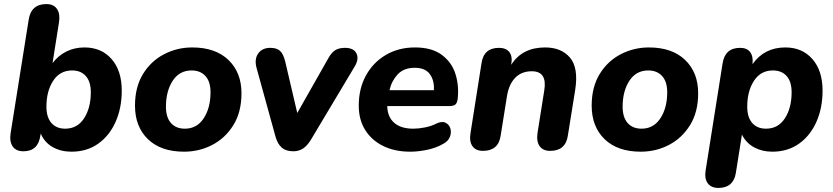

<svg xmlns="http://www.w3.org/2000/svg" viewBox="-20 -734 4092 943"><path d="M331 11Q279 11 239 -11.5Q199 -34 180 -78L178 -67Q167 9 95 9Q59 9 42.5 -14.5Q26 -38 32 -79L121 -638Q133 -714 208 -714Q243 -714 259.5 -690.5Q276 -667 270 -626L238 -424Q266 -461 306 -481Q346 -501 395 -501Q478 -501 528 -444Q578 -387 578 -289Q578 -204 548 -136Q518 -68 462.5 -28.5Q407 11 331 11ZM300 -102Q360 -102 393 -153Q426 -204 426 -281Q426 -333 401.5 -360.5Q377 -388 334 -388Q274 -388 241 -337Q208 -286 208 -210Q208 -158 232.5 -130Q257 -102 300 -102Z M884 11Q770 11 706.5 -50.5Q643 -112 643 -215Q643 -306 682 -370Q721 -434 785.5 -467.5Q850 -501 924 -501Q1038 -501 1102 -439.5Q1166 -378 1166 -276Q1166 -184 1126.5 -120Q1087 -56 1023 -22.5Q959 11 884 11ZM888 -102Q947 -102 980.5 -153Q1014 -204 1014 -281Q1014 -333 989 -360.5Q964 -388 921 -388Q861 -388 828 -337Q795 -286 795 -210Q795 -158 819.5 -130Q844 -102 888 -102Z M1421 9Q1385 9 1364.5 -8.5Q1344 -26 1334 -60L1241 -397Q1228 -442 1247.5 -470.5Q1267 -499 1308 -499Q1339 -499 1355.5 -484Q1372 -469 1381 -431L1440 -179L1592 -447Q1608 -476 1626.5 -487.5Q1645 -499 1674 -499Q1717 -499 1730.5 -472Q1744 -445 1723 -409L1506 -46Q1488 -17 1467.5 -4Q1447 9 1421 9Z M1995 11Q1918 11 1861 -17.5Q1804 -46 1773 -96.5Q1742 -147 1742 -215Q1742 -299 1777.5 -363.5Q1813 -428 1875.5 -464.5Q1938 -501 2018 -501Q2101 -501 2150 -464.5Q2199 -428 2217 -370.5Q2235 -313 2228 -249Q2225 -226 2215 -219.5Q2205 -213 2188 -213H1882Q1883 -160 1916 -131Q1949 -102 2010 -102Q2036 -102 2066.5 -108Q2097 -114 2121 -126Q2149 -140 2167.5 -131.5Q2186 -123 2192 -103Q2198 -83 2189.5 -61.5Q2181 -40 2156 -27Q2121 -7 2077 2Q2033 11 1995 11ZM2017 -401Q1963 -401 1933 -368.5Q1903 -336 1893 -291H2111Q2114 -338 2091.5 -369.5Q2069 -401 2017 -401Z M2352 7Q2317 7 2300.5 -16Q2284 -39 2291 -81L2345 -424Q2356 -499 2431 -499Q2465 -499 2481.5 -478.5Q2498 -458 2491 -418V-416Q2545 -501 2657 -501Q2737 -501 2779.5 -451Q2822 -401 2805 -292L2769 -68Q2758 7 2682 7Q2647 7 2630.5 -16Q2614 -39 2620 -81L2653 -289Q2669 -384 2592 -384Q2541 -384 2510 -351.5Q2479 -319 2470 -262L2439 -68Q2428 7 2352 7Z M3127 11Q3013 11 2949.5 -50.5Q2886 -112 2886 -215Q2886 -306 2925 -370Q2964 -434 3028.5 -467.5Q3093 -501 3167 -501Q3281 -501 3345 -439.5Q3409 -378 3409 -276Q3409 -184 3369.5 -120Q3330 -56 3266 -22.5Q3202 11 3127 11ZM3131 -102Q3190 -102 3223.5 -153Q3257 -204 3257 -281Q3257 -333 3232 -360.5Q3207 -388 3164 -388Q3104 -388 3071 -337Q3038 -286 3038 -210Q3038 -158 3062.5 -130Q3087 -102 3131 -102Z M3508 189Q3473 189 3456 166Q3439 143 3446 101L3529 -423Q3541 -499 3615 -499Q3649 -499 3664.5 -478Q3680 -457 3676 -419Q3734 -501 3837 -501Q3920 -501 3970 -444Q4020 -387 4020 -289Q4020 -204 3990 -136Q3960 -68 3904.5 -28.5Q3849 11 3773 11Q3723 11 3683.5 -10.5Q3644 -32 3624 -73L3594 116Q3582 189 3508 189ZM3742 -102Q3802 -102 3835 -153Q3868 -204 3868 -281Q3868 -333 3843.5 -360.5Q3819 -388 3776 -388Q3716 -388 3683 -337Q3650 -286 3650 -210Q3650 -158 3674.5 -130Q3699 -102 3742 -102Z"/></svg>

Font: Nunito ExtraBold
Style: Italic
Weight: 800
Italic angle: -9°
Designer: Vernon Adams
Foundry: Vernon Adams
Version: Version 3.601; ttfautohint (v1.8.2.53-6de2)